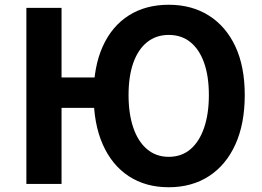

<svg xmlns="http://www.w3.org/2000/svg" viewBox="-20 -774 1104 808"><path d="M91 0V-741H239V-448H457V-320H239V0ZM690 14Q593 14 522 -32.5Q451 -79 412.5 -166Q374 -253 374 -374Q374 -494 412.5 -579Q451 -664 522 -709Q593 -754 690 -754Q787 -754 859 -708.5Q931 -663 970.5 -578.5Q1010 -494 1010 -374Q1010 -253 970.5 -166Q931 -79 859 -32.5Q787 14 690 14ZM690 -114Q744 -114 781.5 -146Q819 -178 839 -236.5Q859 -295 859 -374Q859 -453 839 -509.5Q819 -566 781.5 -596.5Q744 -627 690 -627Q637 -627 599 -596.5Q561 -566 541 -509.5Q521 -453 521 -374Q521 -295 541 -236.5Q561 -178 599 -146Q637 -114 690 -114Z"/></svg>

Font: Farlight84_Sys_V01
Style: Bold
Weight: 700
Designer: Monotype Design Team, Nadine Chahine and Nizar Qandah
Foundry: Monotype Imaging Inc.
Version: Version 2.004;October 31, 2024;FontCreator 14.0.0.2814 64-bi